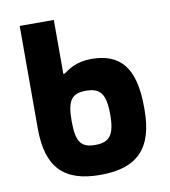

<svg xmlns="http://www.w3.org/2000/svg" viewBox="-81 -780 762 859"><g transform="rotate(-10 300.0 -350.5)"><path d="M551 -244V-256C551 -441 482 -509 355 -509C286 -509 250 -481 227 -465H221V-710H66V-244C66 -65 143 9 307 9C471 9 551 -65 551 -244ZM221 -248V-252C221 -345 243 -373 307 -373C370 -373 396 -346 396 -252V-248C396 -154 370 -127 307 -127C243 -127 221 -155 221 -248Z"/></g></svg>

Font: LT Wave Mono Black
Style: Regular
Weight: 900
Designer: Daniel Lyons
Version: Version 2.5 (Glyphs App)